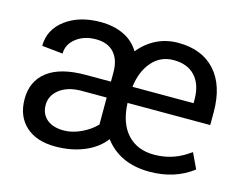

<svg xmlns="http://www.w3.org/2000/svg" viewBox="-81 -662 1006 797"><g transform="rotate(15 422.0 -264.0)"><path d="M616.2 9.8Q488.8 9.8 422.4 -78.1Q390.6 -36.1 335.4 -13.2Q280.3 9.8 211.4 9.8Q129.9 9.8 84 -32.5Q38.1 -74.7 38.1 -148.4Q38.1 -225.1 93.5 -267.6Q148.9 -310.1 256.8 -310.1H365.7V-351.6Q365.7 -403.8 338.9 -433.8Q312 -463.9 261.2 -463.9Q210 -463.9 175.8 -437Q141.6 -410.2 141.6 -370.6L51.8 -379.9Q51.8 -449.7 110.8 -493.9Q169.9 -538.1 261.2 -538.1Q317.4 -538.1 360.4 -517.8Q403.3 -497.6 427.7 -457Q458.5 -495.6 501 -516.8Q543.5 -538.1 594.7 -538.1Q697.3 -538.1 753.9 -475.3Q810.5 -412.6 810.5 -298.8V-242.7H455.1Q458.5 -156.7 501 -110.1Q543.5 -63.5 616.2 -63.5Q688.5 -63.5 747.6 -100.6L770.5 -115.7L801.8 -49.3Q724.6 9.8 616.2 9.8ZM229 -63.5Q264.2 -63.5 302.7 -81.5Q341.3 -99.6 365.7 -126V-241.7H254.4Q197.3 -240.7 163.1 -213.9Q128.9 -187 128.9 -146.5Q128.9 -108.9 154.8 -86.2Q180.7 -63.5 229 -63.5ZM594.7 -463.9Q538.6 -463.9 502.2 -422.1Q465.8 -380.4 457.5 -312.5H720.2V-327.6Q720.2 -392.1 687.5 -428Q654.8 -463.9 594.7 -463.9Z"/></g></svg>

Font: RobotoInd
Style: Regular
Weight: 400
Designer: Google
Version: Version 2.001101; 2014